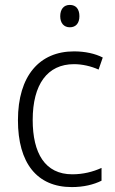

<svg xmlns="http://www.w3.org/2000/svg" viewBox="-20 -751 466 781"><path d="M264 -731C239 -731 225 -713 225 -685C225 -657 240 -640 264 -640C289 -640 303 -657 303 -685C303 -713 290 -731 264 -731ZM272 10C320 10 361 0 393 -16V-68C358 -52 318 -42 274 -42C163 -42 113 -128 113 -263C113 -408 173 -490 281 -490C314 -490 350 -482 381 -468L398 -517C367 -533 326 -542 281 -542C141 -542 53 -443 53 -262C53 -88 130 10 272 10Z"/></svg>

Font: Noto Sans Bengali SemiCondensed Light
Style: Regular
Weight: 300
Width: 4
Designer: Joana Ranito - Universal Thirst; Jelle Bosma - Monotype Design Team
Foundry: Universal Thirst ehf.
Version: Version 3.000